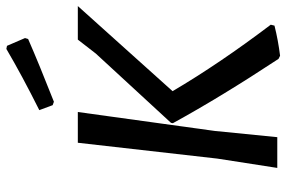

<svg xmlns="http://www.w3.org/2000/svg" viewBox="-172 -740 921 618"><g transform="rotate(-90 289.0 -431.5)"><path d="M440 -872 450 -870 475 -812 472 -802Q392 -767 270 -719L259 -723L243 -766Q355 -822 440 -872ZM578 -642 304 -337Q393 -186 518 -21L515 -9Q467 3 418 9L408 4Q286 -181 201 -336L202 -342L425 -584L470 -642ZM237 -642 176 -201 156 0H57L87 -193L138 -642Z"/></g></svg>

Font: Alegreya Sans Medium
Style: Italic
Weight: 500
Italic angle: -7°
Designer: Juan Pablo del Peral
Foundry: Huerta Tipografica
Version: Version 2.007